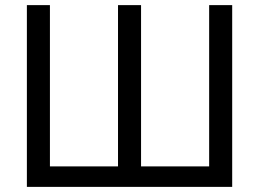

<svg xmlns="http://www.w3.org/2000/svg" viewBox="-20 -730 1012 750"><path d="M85 0H887V-710H797V-80H531V-710H441V-80H175V-710H85Z"/></svg>

Font: FIGSv2-sans-serif Medium
Style: Regular
Weight: 500
Designer: Matt McInerney, Pablo Impallari, Rodrigo Fuenzalida,Mirko Velimirovic
Foundry: Matt McInerney, Pablo Impallari, Rodrigo Fuenzalida
Version: Version 4.021;hotconv 1.0.109;makeotfexe 2.5.65596